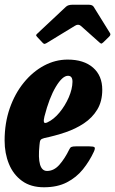

<svg xmlns="http://www.w3.org/2000/svg" viewBox="-20 -782 487 812"><path d="M-0.5 -187.5Q-0.5 -261.5 21.2 -324Q43 -386.5 80.8 -432.8Q118.5 -479 166.2 -504.5Q214 -530 266 -530Q334.5 -530 373.5 -496Q412.5 -462 412.5 -402.5Q412.5 -353.5 391.5 -318.8Q370.5 -284 335.2 -260.5Q300 -237 256.2 -222.2Q212.5 -207.5 167 -198Q155 -195 151.5 -189.8Q148 -184.5 147 -169Q135.5 -59 179 -59Q208 -59 231 -85Q254 -111 273 -150Q276.5 -158 282 -160.5Q287.5 -163 300.5 -163H358Q376 -163 379.8 -159Q383.5 -155 377 -140.5Q358.5 -100.5 330.8 -66Q303 -31.5 262.8 -10.8Q222.5 10 166 10Q110 10 73 -17Q36 -44 17.8 -88.8Q-0.5 -133.5 -0.5 -187.5ZM180.5 -264.5Q207.5 -277 231.5 -306Q255.5 -335 270.8 -370.2Q286 -405.5 286.5 -435.5Q287 -461.5 267.5 -461.5Q244 -461.5 216 -414.8Q188 -368 168 -289.5Q164 -274 165.8 -266.2Q167.5 -258.5 180.5 -264.5ZM159 -602.5 137 -626Q132 -631.5 132.8 -633.8Q133.5 -636 140 -642L259 -753.5Q268 -762 287 -762H354.5Q370.5 -762 376 -753.5L445.5 -641.5Q449.5 -635 442 -627.5L417 -603Q410 -597 408 -597.5Q406 -598 400.5 -602.5L322 -672.5Q311 -682 297 -673L176.5 -599.5Q169.5 -595.5 166.2 -596.8Q163 -598 159 -602.5Z"/></svg>

Font: Besley* Condensed
Style: Bold Italic
Weight: 700
Width: 3
Italic angle: -13°
Designer: Owen Earl
Foundry: indestructible type*
Version: Version 3.000; ttfautohint (v1.8.3)